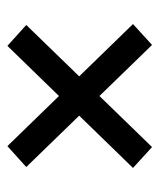

<svg xmlns="http://www.w3.org/2000/svg" viewBox="24 -569 431 519"><g transform="rotate(-90 239.5 -309.5)"><path d="M434 -165.5 377.5 -114 47.5 -454 104 -505ZM45 -165.5 375 -505 431.5 -454 101.5 -114Z"/></g></svg>

Font: Anek Bangla Medium Medium
Style: Regular
Weight: 500
Version: Version 1.003